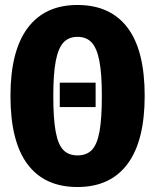

<svg xmlns="http://www.w3.org/2000/svg" viewBox="-20 -733 623 771"><path d="M561 -348Q561 -167 492 -74.5Q423 18 291 18Q159 18 90.5 -73.5Q22 -165 22 -348Q22 -528 91 -620.5Q160 -713 291 -713Q423 -713 492 -622Q561 -531 561 -348ZM194 -348Q194 -257 203.5 -205Q213 -153 234 -131Q255 -109 291 -109Q328 -109 349 -131Q370 -153 379.5 -204.5Q389 -256 389 -348Q389 -437 379 -488.5Q369 -540 348 -562.5Q327 -585 291 -585Q256 -585 235 -562.5Q214 -540 204 -488.5Q194 -437 194 -348ZM364 -303H220V-401H364Z"/></svg>

Font: Fira Sans Compressed ExtraBold
Style: Regular
Weight: 800
Width: 1
Designer: bBox Type GmbH & Carrois Corporate GbR & Edenspiekermann AG
Foundry: bBox Type GmbH & Carrois Corporate GbR & Edenspiekermann AG
Version: Version 4.301